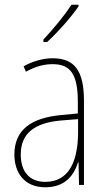

<svg xmlns="http://www.w3.org/2000/svg" viewBox="-20 -784 450 814"><path d="M313 -757V-764H283C251 -715 209 -665 164 -616V-606H180C223 -645 280 -709 313 -757ZM203 -537C162 -537 118 -524 80 -503L90 -480C133 -504 170 -512 203 -512C278 -512 310 -471 310 -351V-303L237 -296C113 -284 41 -234 41 -129C41 -53 82 10 172 10C258 10 294 -43 311 -96H313L315 0H336V-356C336 -486 295 -537 203 -537ZM237 -273 311 -279V-220C310 -98 271 -13 172 -13C106 -13 68 -55 68 -129C68 -219 127 -263 237 -273Z"/></svg>

Font: Noto Sans Ethiopic Condensed Thin
Style: Regular
Weight: 100
Width: 3
Designer: Monotype Design Team
Foundry: Monotype Imaging Inc.
Version: Version 2.102